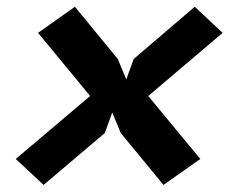

<svg xmlns="http://www.w3.org/2000/svg" viewBox="-20 -594 690 555"><path d="M106 -59.5 283 -209.5 304.5 -269 329 -209.5 452.5 -59.5 559 -134.5 408.5 -316.5 623.5 -499 543 -574.5 366.5 -423.5 345 -364.5 320.5 -423.5 196.5 -574.5 90 -499 240.5 -316.5 25.5 -134.5Z"/></svg>

Font: B612
Style: Regular
Weight: 700
Italic angle: -10°
Designer: Nicolas Chauveau, Thomas Paillot, Jonathan Favre-Lamarine, Jean-Luc Vinot
Foundry: AIRBUS
Version: Version 1.008